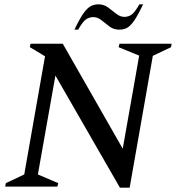

<svg xmlns="http://www.w3.org/2000/svg" viewBox="-20 -862 813 887"><path d="M4 0 7 -16 92 -56 188 -602 118 -644 121 -660H270L547 -175L623 -605L528 -644L532 -660H773L770 -644L686 -604L579 5H534L236 -513L155 -56L249 -16L245 0ZM324 -725Q349 -778 367 -802.5Q385 -827 401 -834.5Q417 -842 434 -842Q460 -842 479.5 -827.5Q499 -813 517 -798.5Q535 -784 555 -784Q571 -784 586 -793Q601 -802 624 -842H641Q616 -789 598 -764Q580 -739 564.5 -732Q549 -725 531 -725Q505 -725 486 -739.5Q467 -754 449 -768.5Q431 -783 411 -783Q395 -783 379.5 -774Q364 -765 341 -725Z"/></svg>

Font: Spectral Medium
Style: Italic
Weight: 500
Italic angle: -10°
Designer: Jean-Baptiste Levee
Foundry: Production Type
Version: Version 2.001